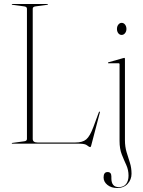

<svg xmlns="http://www.w3.org/2000/svg" viewBox="-20 -720 718 962"><path d="M217 -696 158 -688Q144 -686.5 144 -676V-24Q144 -6 168 -6H358Q393.5 -6 412 -21.5Q430.5 -37 448 -84L475 -157Q477 -161 479 -161Q482 -161 480 -155L437 9Q434.5 17 433 17Q426.5 17 416.5 8.5Q406.5 0 378 0H42Q39 0 39 -2Q39 -4 42 -4L101 -12Q115 -13.5 115 -24V-676Q115 -686.5 101 -688L42 -696Q39 -696 39 -698Q39 -700 42 -700H217Q220 -700 220 -698Q220 -696 217 -696ZM589.5 -545Q579 -545 572.5 -553.8Q566 -562.5 566 -575Q566 -588 573 -596.8Q580 -605.5 589.5 -605.5Q600 -605.5 606.8 -596.5Q613.5 -587.5 613.5 -575Q613.5 -562.5 606.5 -553.8Q599.5 -545 589.5 -545ZM606 -18Q606 15 614.2 42.2Q622.5 69.5 630.8 95.2Q639 121 639 150.5Q639 179.5 619.8 200.8Q600.5 222 566.5 222Q537.5 222 518.2 206.5Q499 191 499 169Q499 142 519 142Q538 142 538 164V173Q538 217.5 575 217.5Q599.5 217.5 611.8 201.8Q624 186 624 160Q624 131.5 612.8 107Q601.5 82.5 590.2 54Q579 25.5 579 -14V-398.5Q579 -403 575 -403H523.5Q521 -403 521 -405Q521 -407.5 524 -408L596 -428.5Q601.5 -430 603 -430Q606 -430 606 -424.5Z"/></svg>

Font: Fraunces 144pt Thin
Style: Regular
Weight: 100
Version: Version 1.000;[f99f86859]